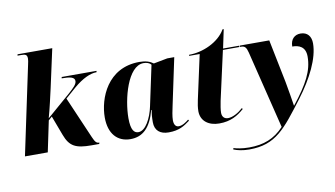

<svg xmlns="http://www.w3.org/2000/svg" viewBox="-92 -976 2497 1433"><g transform="rotate(-10 1156.0 -260.0)"><path d="M535 5H594L597 -5C576 -5 566 -14 548 -56L412 -371L493 -442C560 -499 620 -526 667 -526L669 -536H405L403 -526C465 -526 501 -519 501 -489C501 -464 475 -440 436 -405L256 -249C275 -315 296 -410 309 -467L373 -760H110L108 -750H135C168 -750 181 -745 181 -715C181 -705 178 -688 174 -671L32 0H205L254 -234L281 -258L337 -109C371 -18 417 5 535 5Z M831 10C924 10 985 -47 1020 -177H1024C1019 -152 1016 -128 1016 -85C1016 -22 1056 10 1120 10C1201 10 1240 -17 1284 -50L1279 -59C1260 -43 1230 -22 1202 -22C1181 -22 1166 -38 1166 -74C1166 -102 1176 -151 1182 -177L1258 -536H1205L1100 -516C1075 -535 1042 -546 995 -546C752 -546 669 -326 669 -182C669 -59 732 10 831 10ZM898 -31C867 -31 842 -54 842 -146C842 -290 904 -532 1024 -532C1048 -532 1069 -525 1081 -510L1016 -205C998 -119 953 -31 898 -31Z M1504 10C1590 10 1644 -22 1694 -66L1689 -74C1655 -43 1611 -18 1575 -18C1546 -18 1530 -37 1530 -66C1530 -90 1536 -123 1542 -154L1625 -526H1748L1749 -536H1628L1658 -678H1649C1597 -587 1474 -534 1370 -534L1369 -526H1449L1376 -191C1370 -164 1365 -134 1365 -106C1366 -30 1426 10 1504 10Z M1690 240C1894 240 1968 135 2122 -67C2224 -202 2296 -345 2296 -458C2296 -510 2269 -546 2216 -546C2172 -546 2139 -517 2139 -461C2188 -461 2239 -444 2239 -368C2239 -260 2189 -167 2077 -25H2075C2069 -63 2054 -157 2044 -209L1978 -536H1755L1752 -526H1762C1791 -526 1802 -513 1812 -473L1957 116C1885 194 1802 225 1693 225C1637 225 1599 216 1575 209L1572 219C1601 231 1642 240 1690 240Z"/></g></svg>

Font: Noto Serif Display ExtraBold
Style: Italic
Weight: 800
Italic angle: -12°
Designer: Monotype Design Team
Foundry: Monotype Imaging Inc.
Version: Version 2.009